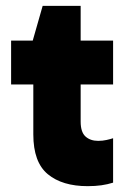

<svg xmlns="http://www.w3.org/2000/svg" viewBox="-20 -629 450 657"><path d="M280 8Q193 8 143.5 -33Q94 -74 94 -169V-484L92 -490L126 -609H256V-213Q256 -177 272.5 -162Q289 -147 316 -147Q331 -147 344.5 -150Q358 -153 367 -156V-4Q348 2 327 5Q306 8 280 8ZM18 -340V-490H367V-340Z"/></svg>

Font: Gabarito ExtraBold
Style: Regular
Weight: 800
Designer: Leandro Assis / Alvaro Franca / Felipe Casaprima
Foundry: Naipe Foundry
Version: Version 1.000